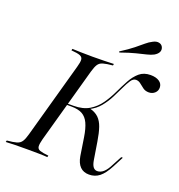

<svg xmlns="http://www.w3.org/2000/svg" viewBox="-155 -869 927 994"><g transform="rotate(20 308.5 -372.0)"><path d="M444.4 11.3Q413.7 11.3 395.2 -7.3Q376.6 -25.8 370.2 -62.9L354.8 -162.1Q347.6 -208.1 334.7 -235.9Q321.8 -263.7 299.2 -276.2Q276.6 -288.7 238.7 -288.7H202.4L204.8 -296H246.8Q300 -296 334.3 -316.9Q368.5 -337.9 391.1 -370.2Q413.7 -402.4 431 -439.1Q448.4 -475.8 466.1 -508.5Q483.9 -541.1 508.1 -561.7Q532.3 -582.3 569.4 -582.3Q599.2 -582.3 617.3 -570.2Q635.5 -558.1 635.5 -536.3Q635.5 -518.5 622.2 -506.5Q608.9 -494.4 589.5 -494.4Q571 -494.4 557.7 -504Q544.4 -513.7 532.7 -523.4Q521 -533.1 506.5 -533.1Q491.1 -533.1 479 -514.9Q466.9 -496.8 454 -469Q441.1 -441.1 425 -410.1Q408.9 -379 386.3 -351.6Q363.7 -324.2 331.5 -308.9L332.3 -312.1Q363.7 -304 381.9 -286.3Q400 -268.5 410.1 -239.1Q420.2 -209.7 427.4 -164.5L442.7 -69.4Q446.8 -43.5 455.6 -31.9Q464.5 -20.2 478.2 -20.2Q496.8 -20.2 512.9 -34.7Q529 -49.2 543.5 -79L571 -130.6H579.8L549.2 -71.8Q525.8 -27.4 501.6 -8.1Q477.4 11.3 444.4 11.3ZM-17.7 0 -15.3 -8.9Q20.2 -12.1 37.9 -17.3Q55.6 -22.6 64.9 -36.7Q74.2 -50.8 81.5 -78.2L196.8 -492.7Q204.8 -520.2 203.6 -534.3Q202.4 -548.4 187.5 -554Q172.6 -559.7 139.5 -562.1L141.9 -571Q161.3 -570.2 189.9 -569.4Q218.5 -568.5 253.2 -568.5Q289.5 -568.5 319.4 -569.4Q349.2 -570.2 370.2 -571L368.5 -562.1Q333.9 -558.9 315.7 -553.6Q297.6 -548.4 288.7 -534.7Q279.8 -521 271.8 -492.7L156.5 -78.2Q149.2 -50.8 150.4 -36.7Q151.6 -22.6 166.5 -17.3Q181.5 -12.1 213.7 -8.9L211.3 0Q191.9 -1.6 162.9 -2Q133.9 -2.4 100 -2.4Q63.7 -2.4 33.9 -2Q4 -1.6 -17.7 0ZM376.6 -636.3 373.4 -641.1Q417.7 -669.4 443.1 -689.9Q468.5 -710.5 485.1 -724.6Q501.6 -738.7 519.4 -747.6Q537.1 -757.3 552 -754.4Q566.9 -751.6 573.4 -738.7Q579.8 -725 574.2 -712.1Q568.5 -699.2 550.8 -688.7Q535.5 -680.6 513.7 -675.4Q491.9 -670.2 459.3 -662.1Q426.6 -654 376.6 -636.3Z"/></g></svg>

Font: Playfair 144pt Light
Style: Italic
Weight: 300
Italic angle: -15.6°
Designer: Claus Eggers Sørensen
Foundry: Claus Eggers Sørensen
Version: Version 2.001;gftools[0.9.30]